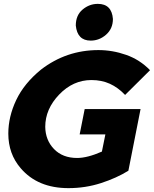

<svg xmlns="http://www.w3.org/2000/svg" viewBox="-20 -965 796 993"><path d="M334 8Q175 8 87 -95Q23 -169 23 -274Q23 -361.5 63.8 -447.5Q104.5 -533.5 192 -605Q323 -706 489 -706Q562 -706 632.5 -681.2Q703 -656.5 756 -602L627 -474Q590.5 -512.5 548 -531.8Q505.5 -551 453 -551Q358 -551 286 -476Q214 -401 214 -309Q215 -240 259.5 -194Q304 -148 379 -148Q432 -148 507 -181L525 -270H392L418 -401H707L644 -82Q582.5 -44 502.2 -18Q422 8 334 8ZM449 -755Q380 -755 372 -833Q372 -886 407 -915.5Q442 -945 486 -945Q558 -945 564 -867Q564 -817 529 -786Q494 -755 449 -755Z"/></svg>

Font: Argentum Novus
Style: Bold Italic
Weight: 700
Designer: Julieta Ulanovsky (font) & Cristiano Sobral (main changes)
Foundry: Julieta Ulanovsky (font) & Cristiano Sobral (main changes)
Version: Version 3.00;November 27, 2020;FontCreator 13.0.0.2655 64-bi